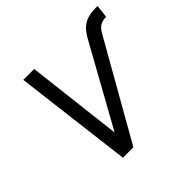

<svg xmlns="http://www.w3.org/2000/svg" viewBox="-153 -783 947 947"><g transform="rotate(-45 320.0 -309.5)"><path d="M199 0 123 -619H199L258 -117L486 -528Q505 -564 525 -583.5Q545 -603 572 -610.5Q599 -618 640 -618L632 -550Q604 -550 586.5 -538Q569 -526 555 -498L272 0Z"/></g></svg>

Font: Victor Mono
Style: Italic
Weight: 400
Italic angle: -12°
Monospace: yes
Designer: Rune Bjørnerås
Version: Version 1.561;gftools[0.9.30]